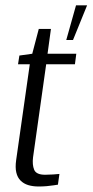

<svg xmlns="http://www.w3.org/2000/svg" viewBox="-20 -696 346 718"><path d="M124.6 1.4Q102.7 1.4 85.6 -3.8Q68.5 -9.1 57 -20.6Q45.4 -32.1 41 -50.8Q36.5 -69.4 40.4 -97.2L91.4 -455.6H47.4L52.5 -488.3L100.6 -495L125 -587.8H170.5L157.8 -495H265.3L260.2 -455.6H152.7L103.6 -107.8Q100.1 -80 107.8 -61.2Q115.5 -42.5 148.8 -42.5Q162.2 -42.5 178.7 -43.6Q195.1 -44.7 202.2 -45.5L196.6 -5.4Q191.6 -4.7 180.6 -3Q169.6 -1.3 155 0.1Q140.4 1.4 124.6 1.4ZM227.8 -546.4 264.3 -676.1H305.7L253 -546.4Z"/></svg>

Font: Alumni Sans SC Thin
Style: Italic
Weight: 100
Italic angle: -8°
Designer: Robert E. Leuschke
Foundry: Robert E. Leuschke
Version: Version 1.016